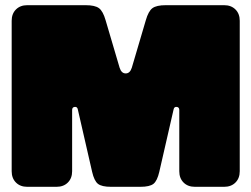

<svg xmlns="http://www.w3.org/2000/svg" viewBox="-20 -720 969 740"><path d="M198 0Q225 0 241.5 -16.5Q258 -33 258 -60V-296Q258 -307 268 -308Q278 -309 280 -298L335 -58Q343 -23 357.5 -11.5Q372 0 408 0H521Q557 0 571.5 -11.5Q586 -23 594 -58L649 -298Q651 -309 661 -308Q671 -307 671 -296V-60Q671 -33 687.5 -16.5Q704 0 731 0H844Q871 0 887.5 -16.5Q904 -33 904 -60V-640Q904 -667 887.5 -683.5Q871 -700 844 -700H619Q583 -700 567.5 -688.5Q552 -677 542 -642L488 -459Q481 -437 464.5 -437Q448 -437 441 -459L387 -642Q377 -677 361.5 -688.5Q346 -700 310 -700H85Q58 -700 41.5 -683.5Q25 -667 25 -640V-60Q25 -33 41.5 -16.5Q58 0 85 0Z"/></svg>

Font: Bolota
Style: Bold
Weight: 240
Designer: Gabriel Pang
Version: Version 1.000